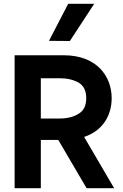

<svg xmlns="http://www.w3.org/2000/svg" viewBox="-20 -991 648 1011"><path d="M348 -775 476 -971H339L238 -776ZM436 0H581L423 -270C520 -302 568 -382 568 -474C568 -592 487 -700 316 -700H57V0H195V-254H287ZM195 -579H295C334 -579 367 -571 394 -556C421 -540 434 -513 434 -474C434 -435 421 -408 394 -392C367 -375 334 -367 295 -367H195Z"/></svg>

Font: Be Vietnam
Style: Bold
Weight: 700
Designer: Gabriel Lam
Foundry: TypeRant
Version: Version 4.000